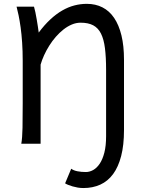

<svg xmlns="http://www.w3.org/2000/svg" viewBox="-20 -745 753 995"><path d="M156.2 -710.4Q159.7 -699.2 163.3 -681.6Q167 -664.1 170.2 -644.8Q173.3 -625.5 176.3 -607.2Q179.2 -588.9 180.7 -576.2Q210 -615.7 240.5 -644Q271 -672.4 302.2 -690.4Q333.5 -708.5 365.5 -716.8Q397.5 -725.1 429.7 -725.1Q475.1 -725.1 511 -706.8Q546.9 -688.5 571.5 -652.1Q596.2 -615.7 609.4 -561.5Q622.6 -507.3 622.6 -435.5V-70.8Q622.6 6.8 607.9 63.5Q593.3 120.1 566.2 157Q539.1 193.8 500 211.7Q460.9 229.5 412.6 229.5Q397.5 229.5 383.1 227.1Q368.7 224.6 356 220.9Q343.3 217.3 333.3 213.1Q323.2 209 317.4 205.1L349.1 129.4Q361.3 138.7 381.6 142.6Q401.9 146.5 424.8 146.5Q444.3 146.5 463.1 136Q481.9 125.5 496.8 103.3Q511.7 81.1 520.8 45.9Q529.8 10.7 529.8 -39.1V-383.3Q529.8 -448.7 523.9 -495.1Q518.1 -541.5 503.4 -570.8Q488.8 -600.1 463.1 -613.8Q437.5 -627.4 397.9 -627.4Q374.5 -627.4 352.1 -617.9Q329.6 -608.4 308.8 -592Q288.1 -575.7 269.3 -554.2Q250.5 -532.7 235.4 -508.5Q220.2 -484.4 208.7 -459.2Q197.3 -434.1 190.4 -410.2V0H90.3Q95.7 -29.3 96.7 -83.3Q97.7 -137.2 97.7 -210V-429.7Q97.7 -481 94.7 -524.4Q91.8 -567.9 86.9 -603Q82 -638.2 76.4 -665.3Q70.8 -692.4 65.9 -710.4Z"/></svg>

Font: Andika FrenchTight
Style: Regular
Weight: 400
Designer: Victor Gaultney, Annie Olsen, Julie Remington, Don Collingsworth, Eric Hays, Becca Hirsbrunner
Foundry: SIL International
Version: Version 5.000 ; Dig1 Dig4Opn Dig7 LnSpcTght